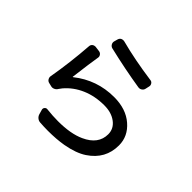

<svg xmlns="http://www.w3.org/2000/svg" viewBox="-173 -1042 1346 1346"><g transform="rotate(45 500.0 -369.5)"><path d="M344.7 -686.5Q331.1 -690.4 323.7 -702.6Q316.4 -714.8 319.3 -728.5L327.1 -756.8Q331.1 -770.5 342.8 -777.3Q351.6 -781.2 360.4 -781.2Q364.3 -781.2 369.1 -780.3Q513.7 -742.2 690.4 -717.8Q704.1 -716.8 711.9 -705.1Q719.7 -693.4 716.8 -680.7L710 -650.4Q707 -636.7 694.8 -628.4Q682.6 -620.1 668 -622.1Q513.7 -646.5 344.7 -686.5ZM218.8 -581.1Q219.7 -595.7 230.5 -604.5Q239.3 -611.3 251 -611.3Q252.9 -611.3 254.9 -611.3L293 -606.4Q306.6 -604.5 314.9 -593.3Q323.2 -582 320.3 -568.4Q309.6 -506.8 290 -350.6Q289.1 -349.6 290.5 -348.6Q292 -347.7 293 -348.6Q425.8 -454.1 595.7 -454.1Q713.9 -454.1 786.6 -391.1Q859.4 -328.1 859.4 -238.3Q859.4 -170.9 830.6 -118.2Q801.8 -65.4 743.2 -26.4Q684.6 12.7 585.9 30.3Q517.6 42 434.6 42Q396.5 42 355.5 39.1Q339.8 38.1 327.6 28.3Q315.4 18.6 310.5 3.9L299.8 -33.2Q296.9 -44.9 304.7 -54.2Q312.5 -63.5 324.2 -62.5Q384.8 -55.7 436.5 -55.7Q562.5 -55.7 640.6 -91.8Q751 -141.6 751 -240.2Q751 -294.9 705.1 -329.6Q659.2 -364.3 587.9 -364.3Q496.1 -364.3 421.4 -332Q346.7 -299.8 295.9 -240.2Q287.1 -229.5 279.3 -217.8Q271.5 -204.1 257.3 -197.8Q243.2 -191.4 229.5 -195.3L205.1 -201.2Q190.4 -204.1 182.6 -216.8Q176.8 -225.6 176.8 -236.3Q176.8 -239.3 177.7 -243.2Q206.1 -405.3 218.8 -581.1Z"/></g></svg>

Font: Gen Jyuu GothicL Medium
Style: Regular
Weight: 500
Designer: [Source Han Sans]
Ryoko NISHIZUKA  (kana & ideographs); Paul D. Hunt (Latin, Greek & Cyrillic); Wenlong ZHANG  (bopomofo
Version: Version 1.002.20150607